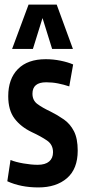

<svg xmlns="http://www.w3.org/2000/svg" viewBox="-20 -810 373 840"><path d="M12 -17 26 -110Q48 -101 82.5 -95Q117 -89 145 -89Q178 -89 195 -103.5Q212 -118 212 -144Q212 -177 186 -195Q160 -213 119 -232Q71 -255 43.5 -291.5Q16 -328 16 -389Q16 -465 58.5 -508Q101 -551 180 -551Q213 -551 245 -544.5Q277 -538 300 -528L283 -432Q259 -440 234 -445Q209 -450 182 -450Q122 -450 122 -400Q122 -371 143.5 -355Q165 -339 201 -322Q233 -306 260 -287Q287 -268 303.5 -236Q320 -204 320 -151Q320 -71 273 -30.5Q226 10 148 10Q71 10 12 -17ZM33 -596 105 -790H228L299 -596H208L166 -731L124 -596Z"/></svg>

Font: Georama Condensed SemiBold
Style: Regular
Weight: 600
Width: 3
Designer: Jean-Baptiste Levee
Foundry: Production Type
Version: Version 1.000